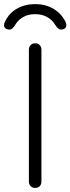

<svg xmlns="http://www.w3.org/2000/svg" viewBox="-52 -924 348 949"><path d="M90.8 -26.9V-678.2Q90.8 -692.4 99.4 -701.2Q107.9 -710 122.1 -710Q136.2 -710 144.5 -700.9Q152.8 -691.9 152.8 -678.2V-26.9Q152.8 -12.7 144.5 -3.9Q136.2 4.9 122.1 4.9Q107.9 4.9 99.4 -4.2Q90.8 -13.2 90.8 -26.9ZM-27.8 -815.9Q-7.8 -858.9 32 -881.3Q71.8 -903.8 121.8 -903.8Q171.9 -903.8 210.9 -881.3Q250 -858.9 272 -815.9Q275.9 -808.1 275.9 -799.1Q275.9 -790 269 -783.9Q262.2 -777.8 248.5 -777.8Q234.9 -777.8 220.5 -801.8Q206.1 -825.7 180.9 -839.8Q155.8 -854 121.8 -854Q87.9 -854 63 -840.1Q38.1 -826.2 23.7 -802Q9.3 -777.8 -4.2 -777.8Q-17.6 -777.8 -24.9 -783.9Q-32.2 -790 -32.2 -798.8Q-32.2 -807.6 -27.8 -815.9Z"/></svg>

Font: Nunito-Light
Style: Regular
Weight: 300
Designer: Vernon Adams
Foundry: newtypography
Version: Version 3.000